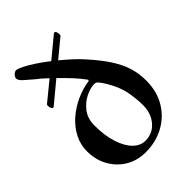

<svg xmlns="http://www.w3.org/2000/svg" viewBox="-221 -865 987 987"><g transform="rotate(-45 273.0 -371.0)"><path d="M39 -204Q39 -252 61 -294.5Q83 -337 120.5 -370Q158 -403 205 -424.5Q252 -446 301 -453L304 -459Q280 -492 253 -521Q226 -550 194 -581L82 -488Q79 -485 75 -485Q69 -485 65.5 -494Q62 -503 62 -510Q62 -518 66 -521L169 -605Q156 -617 143.5 -628.5Q131 -640 117 -650Q86 -676 66 -694Q46 -712 46 -725Q46 -735 56 -745.5Q66 -756 76 -756Q87 -756 112 -743.5Q137 -731 170 -709.5Q203 -688 237 -661L346 -751Q349 -754 353 -754Q359 -754 362 -745.5Q365 -737 365 -729Q365 -721 362 -719L265 -639Q294 -615 321.5 -590Q349 -565 369 -542Q421 -484 452 -436.5Q483 -389 497.5 -343.5Q512 -298 512 -245Q512 -167 477 -108.5Q442 -50 382.5 -18Q323 14 250 14Q189 14 141.5 -14.5Q94 -43 66.5 -92Q39 -141 39 -204ZM160 -270Q160 -197 177.5 -142.5Q195 -88 224.5 -58.5Q254 -29 290 -29Q343 -29 377 -68.5Q411 -108 411 -169Q411 -210 401.5 -263.5Q392 -317 356 -376Q345 -395 334 -408.5Q323 -422 312 -422Q282 -422 246.5 -404.5Q211 -387 185.5 -353.5Q160 -320 160 -270Z"/></g></svg>

Font: Monomakh
Style: Regular
Weight: 400
Version: Version 1.200; ttfautohint (v1.8.4.7-5d5b)